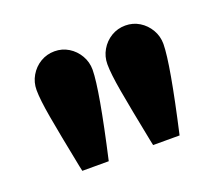

<svg xmlns="http://www.w3.org/2000/svg" viewBox="-67 -870 574 500"><g transform="rotate(-20 220.5 -620.5)"><path d="M82 -475.6Q62.5 -573.2 53.7 -623.8Q44.9 -674.3 44.9 -700.2Q44.9 -721.7 55.4 -739.7Q65.9 -757.8 83.7 -768.6Q101.6 -779.3 123 -779.3Q144 -779.3 161.6 -768.6Q179.2 -757.8 189.7 -739.7Q200.2 -721.7 200.2 -700.2Q199.7 -645 158.2 -461.9H85ZM278.3 -475.6Q258.8 -573.2 250 -623.8Q241.2 -674.3 241.2 -700.2Q241.2 -721.7 251.7 -739.7Q262.2 -757.8 280 -768.6Q297.9 -779.3 319.3 -779.3Q340.3 -779.3 357.9 -768.6Q375.5 -757.8 386 -739.7Q396.5 -721.7 396.5 -700.2Q396 -645 354.5 -461.9H281.2Z"/></g></svg>

Font: Reddit Sans Fudge ExtraBold
Style: Regular
Weight: 800
Designer: Stephen Hutchings
Foundry: Reddit
Version: Version 1.011